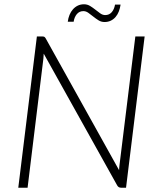

<svg xmlns="http://www.w3.org/2000/svg" viewBox="-20 -878 735 898"><path d="M177 -707.5Q184 -707.5 187.2 -705.8Q190.5 -704 194 -698L537 -82Q537.5 -89 537.8 -95.2Q538 -101.5 539 -107L613 -707.5H656.5L569.5 0H546.5Q534 0 528 -11L184.5 -627L183 -604.5L109 0H65.5L152.5 -707.5H177ZM472 -807.5Q491 -807.5 502.8 -821.2Q514.5 -835 518 -856.5H544Q541.5 -839.5 535.8 -824.5Q530 -809.5 520.5 -798.5Q511 -787.5 498 -781.2Q485 -775 469 -775Q453.5 -775 440.8 -783Q428 -791 416.2 -800.5Q404.5 -810 393.2 -818Q382 -826 370 -826Q351 -826 339.2 -811.8Q327.5 -797.5 324.5 -776.5H297Q299 -793.5 305.2 -808.5Q311.5 -823.5 321.2 -834.5Q331 -845.5 344 -851.8Q357 -858 373 -858Q388.5 -858 401.5 -850Q414.5 -842 426 -832.8Q437.5 -823.5 448.8 -815.5Q460 -807.5 472 -807.5Z"/></svg>

Font: Lato Light
Style: Italic
Weight: 300
Italic angle: -7°
Designer: Lukasz Dziedzic
Foundry: Lukasz Dziedzic
Version: Version 1.104; Western+Polish opensource